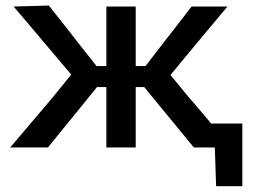

<svg xmlns="http://www.w3.org/2000/svg" viewBox="-20 -520 892 677"><path d="M16 0Q54 -44.5 91.5 -89Q129 -133.5 166.5 -177.5L231 -257L177 -321Q139.5 -365.5 102.8 -409Q66 -452.5 28 -497L152 -500.5Q179 -466 207 -431.5Q234.5 -396.5 261.5 -361.5L320.5 -287H355V-497H458.5V-287H493L550 -361Q576.5 -395 603.5 -429.5Q630 -463.5 655.5 -497H782Q745 -453 708.5 -409.2Q672 -365.5 636 -322L581 -255.5L645 -178Q665 -155 685 -131.5Q704.5 -108 724.5 -84.5H834.5V136.5H742L737.5 0H663.5Q635.5 -34 609 -66.2Q582.5 -98.5 555 -132L488.5 -213H458.5V0H355V-213H322L255.5 -131Q229 -98 202.2 -65.5Q175.5 -33 149 0Z"/></svg>

Font: Heraclito Medium
Style: Regular
Weight: 500
Designer: Kostas Bartsokas (font) & Cristiano Sobral (main changes)
Foundry: Kostas Bartsokas (font) & Cristiano Sobral (main changes)
Version: Version 1.00;July 8, 2020;FontCreator 13.0.0.2655 64-bit